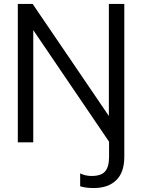

<svg xmlns="http://www.w3.org/2000/svg" viewBox="-20 -719 718 970"><path d="M608 -699V0V73Q608 152 567 191.5Q526 231 454 231Q412 231 385 222V157Q411 170 443 170Q491 170 511 147Q531 124 531 73V-3L148 -567V0H70V-699H145L530 -133V-699Z"/></svg>

Font: Prompt Light
Style: Regular
Weight: 300
Designer: Katatrad Team
Foundry: CadsonDemak
Version: Version 1.001